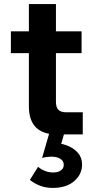

<svg xmlns="http://www.w3.org/2000/svg" viewBox="-20 -656 460 937"><path d="M383.9 0H258.1Q189.6 0 155.3 -34.3Q121 -68.6 121 -137.1V-636H253V-159.6Q253 -132.5 264.8 -120.2Q276.6 -108 303.4 -108H383.9ZM378.1 -396.6H33.1V-503H378.1ZM125.7 222.1 165.9 158Q179.3 170.3 199 178Q218.8 185.7 239.4 185.7Q263 185.7 277.1 175.7Q291.2 165.6 291.2 148.3Q291.2 130.1 275 119.4Q258.9 108.6 231.2 108.6Q222.2 108.6 210.1 109.9Q198.1 111.2 185.4 114.8L221.6 -10H294.8L267.1 86.2L230.7 42.4Q271.2 40.6 305.3 53.3Q339.4 66 360 89.7Q380.6 113.4 380.6 146.1Q380.6 194.6 342.4 227.8Q304.1 261.1 237.2 261.1Q203.7 261.1 176 250.5Q148.2 239.9 125.7 222.1Z"/></svg>

Font: Wix Madefor Display
Style: Regular
Weight: 400
Designer: Dalton Maag Ltd
Foundry: Dalton Maag Ltd
Version: Version 3.100